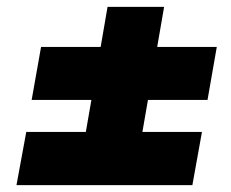

<svg xmlns="http://www.w3.org/2000/svg" viewBox="-20 -646 669 557"><path d="M292 -626H456.1L436 -509.8H608.9L582 -356H409.2L393.1 -263.2H565.9L538.1 -108.9H27.8L56.2 -263.2H229L245.1 -356H71.8L99.1 -509.8H272Z"/></svg>

Font: SVN-Poppins
Style: Bold Italic
Weight: 700
Italic angle: -10°
Designer: Ninad Kale (Devanagari), Jonny Pinhorn (Latin)
Foundry: Indian Type Foundry
Version: Version 3.002 2017